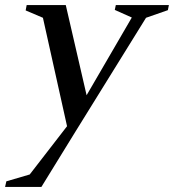

<svg xmlns="http://www.w3.org/2000/svg" viewBox="-64 -520 685 756"><path d="M-44 216 -39 194 53 167 200 -23 105 -450 37 -479 41 -500H195L277 -145L455 -451L388 -481L392 -500H601L597 -480L511 -450L232 0L99 216Z"/></svg>

Font: Wittgenstein-Italic Regular
Style: Italic
Weight: 400
Italic angle: -11°
Designer: Jörg Drees
Foundry: Jörg Drees
Version: Version 1.000; ttfautohint (v1.8.4.7-5d5b)